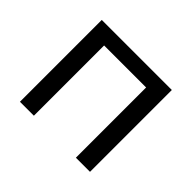

<svg xmlns="http://www.w3.org/2000/svg" viewBox="-116 -647 808 808"><g transform="rotate(45 287.5 -243.5)"><path d="M496 -487V0H412V-418H162V0H79V-487Z"/></g></svg>

Font: Exo 2
Style: Regular
Weight: 400
Designer: Natanael Gama
Version: Version 1.001;PS 001.001;hotconv 1.0.70;makeotf.lib2.5.58329